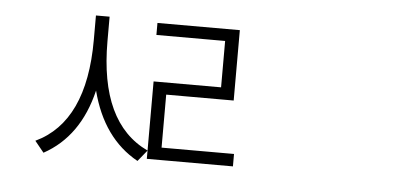

<svg xmlns="http://www.w3.org/2000/svg" viewBox="-35 -798 989 462"><g transform="rotate(5 460.0 -567.0)"><path d="M213 -737V-678Q213 -480 332 -424L310 -397Q225 -444 196 -557Q169 -444 83 -397L61 -424Q180 -480 180 -678V-737ZM365 -434H540V-404H332V-591H495V-703H329V-732H528V-562H365Z"/></g></svg>

Font: Noto Sans Korean Thin
Style: Regular
Weight: 250
Designer: Ryoko NISHIZUKA  (kana & ideographs); Paul D. Hunt (Latin, Greek & Cyrillic); Wenlong ZHANG  (bopomofo); Sandoll Communi
Foundry: Adobe Systems Incorporated
Version: Version 1.0001;PS 1;hotconv 1.0.78;makeotf.lib2.5.61930